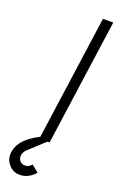

<svg xmlns="http://www.w3.org/2000/svg" viewBox="-192 -744 616 1000"><g transform="rotate(20 115.5 -244.0)"><path d="M147 170 108 138Q107 139 106 140.5Q105 142 103 144Q90 157 71 157Q53 157 43 144Q32 130 35 112Q37 103 41 95.5Q45 88 52 81L153 -12H98Q55 10 27 35Q-12 71 -18 114Q-24 153 0 182Q24 212 63 212Q102 212 134 183Q138 180 141 177Q144 174 147 170ZM95 0H152L250 -700H193Z"/></g></svg>

Font: Unageo
Style: Light-Italic
Weight: 300
Designer: Richard Sepsi
Foundry: Richard Sepsi
Version: Version 2.000